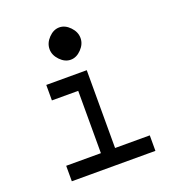

<svg xmlns="http://www.w3.org/2000/svg" viewBox="-135 -859 889 967"><g transform="rotate(-20 309.0 -375.0)"><path d="M373 -663Q373 -631 347 -604Q321 -577 290 -577Q259 -577 233 -604Q207 -631 207 -663Q207 -696 233 -723Q259 -750 290 -750Q321 -750 347 -723Q373 -696 373 -663ZM85 0V-83H271V-417H130V-500H347V-83H533V0Z"/></g></svg>

Font: Hermit Light
Style: Regular
Weight: 300
Designer: Pablo Caro
Version: Version 2.000;PS 002.000;hotconv 1.0.88;makeotf.lib2.5.64775